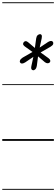

<svg xmlns="http://www.w3.org/2000/svg" viewBox="-25 -1246 496 1698"><path d="M266.5 -625Q257.5 -626.5 253 -634.5Q248.5 -642.5 252 -659.5L270 -743L196.5 -693.5Q178.5 -683 168 -684Q157.5 -685 153 -693Q147.5 -701 152.2 -712.5Q157 -724 175.5 -736.5L262.5 -786.5L194 -835.5Q180 -846.5 179.2 -856.5Q178.5 -866.5 186 -874Q192.5 -881.5 201.5 -882.2Q210.5 -883 223 -873L283.5 -822L295 -906.5Q298 -926.5 308.5 -935.2Q319 -944 329.5 -944Q337.5 -944 342.5 -936.5Q347.5 -929 344 -908.5L326 -825.5L400.5 -875Q417.5 -885 427.8 -884Q438 -883 443 -875.5Q449 -867 445 -855.8Q441 -844.5 423 -833.5L334 -782L404 -731.5Q417.5 -721.5 419.5 -711.2Q421.5 -701 415 -694Q408.5 -687 397.2 -686.5Q386 -686 372.5 -695.5L311.5 -747.5L300.5 -662.5Q297 -642.5 286.8 -632.8Q276.5 -623 266.5 -625ZM266.5 -625Q257.5 -626.5 253 -634.5Q248.5 -642.5 252 -659.5L270 -743L196.5 -693.5Q178.5 -683 168 -684Q157.5 -685 153 -693Q147.5 -701 152.2 -712.5Q157 -724 175.5 -736.5L262.5 -786.5L194 -835.5Q180 -846.5 179.2 -856.5Q178.5 -866.5 186 -874Q192.5 -881.5 201.5 -882.2Q210.5 -883 223 -873L283.5 -822L295 -906.5Q298 -926.5 308.5 -935.2Q319 -944 329.5 -944Q337.5 -944 342.5 -936.5Q347.5 -929 344 -908.5L326 -825.5L400.5 -875Q417.5 -885 427.8 -884Q438 -883 443 -875.5Q449 -867 445 -855.8Q441 -844.5 423 -833.5L334 -782L404 -731.5Q417.5 -721.5 419.5 -711.2Q421.5 -701 415 -694Q408.5 -687 397.2 -686.5Q386 -686 372.5 -695.5L311.5 -747.5L300.5 -662.5Q297 -642.5 286.8 -632.8Q276.5 -623 266.5 -625ZM-5 424.5H451.5V432.5H-5ZM-5 -16H451.5V0H-5ZM-5 -501.5H451.5V-493.5H-5ZM-5 -1226H451.5V-1218H-5Z"/></svg>

Font: Edu AU VIC WA NT Guides
Style: Regular
Weight: 400
Designer: Tina and Corey Anderson, Eben Sorkin, Mirko Velimirovic
Foundry: Google for Education
Version: Version 1.001